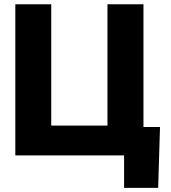

<svg xmlns="http://www.w3.org/2000/svg" viewBox="-20 -748 823 924"><path d="M670.4 0H53.7V-727.5H226.6V-143.6H497.1V-727.5H670.4ZM577.1 156.2V0H532.7V-136.7H750L741.2 156.2Z"/></svg>

Font: Inter 20pt ExtraBold
Style: Regular
Weight: 800
Version: Version 4.001;git-66647c0bb